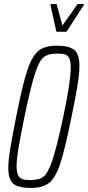

<svg xmlns="http://www.w3.org/2000/svg" viewBox="-20 -922 436 950"><path d="M21 -91Q21 -128 30.5 -185.5Q40 -243 60 -344Q91 -501 114.5 -572.5Q138 -644 169.5 -670Q201 -696 261 -696Q322 -696 347.5 -675Q373 -654 373 -597Q373 -559 363.5 -500Q354 -441 334 -344Q302 -186 279 -115Q256 -44 224 -18Q192 8 133 8Q72 8 46.5 -12.5Q21 -33 21 -91ZM293 -344Q330 -519 330 -586Q330 -617 323 -632.5Q316 -648 302 -652.5Q288 -657 263 -657Q219 -657 196.5 -639.5Q174 -622 153 -557.5Q132 -493 101 -344Q81 -246 71.5 -189.5Q62 -133 62 -101Q62 -70 69.5 -55Q77 -40 91 -35.5Q105 -31 131 -31Q174 -31 196 -48.5Q218 -66 239.5 -130Q261 -194 293 -344ZM259 -765 230 -896 231 -902H260L289 -796L364 -902H396L394 -896L309 -765Z"/></svg>

Font: Saira Ultra Condensed ExLight
Style: Italic
Weight: 200
Width: 1
Italic angle: -12°
Designer: Hector Gatti with collaboration of the Omnibus-Type team
Foundry: Omnibus-Type
Version: Version 1.001; ttfautohint (v1.8)